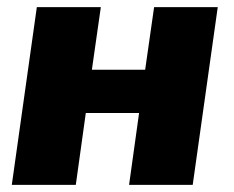

<svg xmlns="http://www.w3.org/2000/svg" viewBox="-20 -517 655 537"><path d="M411 -497 386 -322H237L262 -497H83L13 0H192L220 -201H369L341 0H519L589 -497Z"/></svg>

Font: Exo 2 Extra Bold
Style: Italic
Weight: 800
Italic angle: -8°
Designer: Natanael Gama
Version: Version 1.001;PS 001.001;hotconv 1.0.88;makeotf.lib2.5.64775